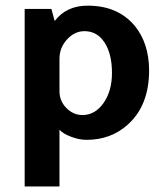

<svg xmlns="http://www.w3.org/2000/svg" viewBox="-20 -486 589 684"><path d="M163.1 -454.1 174.8 -411.1Q216.8 -466.3 293 -465.8Q399.9 -465.8 460 -394Q510.7 -332 511.2 -235.8Q511.2 -109.9 435.1 -42Q375 12.2 288.1 12.2Q262.2 12.2 233.2 1.2Q204.1 -9.8 191.9 -23.9V178.2H67.9V-454.1ZM191.9 -276.9V-161.1Q191.9 -126 216.6 -101.1Q241.2 -76.2 273.9 -76.2Q318.8 -76.2 348.9 -119.1Q378.9 -162.1 378.9 -226.1Q378.9 -293.9 352.5 -334.5Q326.2 -375 280.8 -375Q245.6 -375 218.8 -345.5Q191.9 -315.9 191.9 -276.9Z"/></svg>

Font: Tajawal
Style: Bold
Weight: 700
Designer: Boutros Fonts
Foundry: Created by Boutros International 2017
Version: Version 1.700